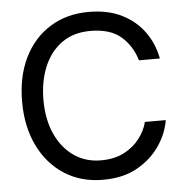

<svg xmlns="http://www.w3.org/2000/svg" viewBox="-52 -763 798 825"><g transform="rotate(-5 347.0 -350.0)"><path d="M360 12Q265 12 193.5 -34Q122 -80 82 -162Q42 -244 42 -352Q42 -460 81.5 -541Q121 -622 193 -667Q265 -712 360 -712Q443 -712 503 -682Q563 -652 599.5 -601Q636 -550 648 -486H558Q538 -551 491.5 -590.5Q445 -630 360 -630Q287 -630 236.5 -593.5Q186 -557 160 -494Q134 -431 134 -352Q134 -268 162.5 -205Q191 -142 241.5 -107Q292 -72 358 -72Q416 -72 457.5 -93.5Q499 -115 525 -149Q551 -183 560 -220H650Q641 -163 605 -110Q569 -57 508 -22.5Q447 12 360 12Z"/></g></svg>

Font: Liter
Style: Regular
Weight: 400
Designer: Anton Skugarov
Foundry: skugi
Version: Version 1.004; ttfautohint (v1.8.4.7-5d5b)